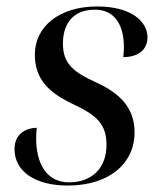

<svg xmlns="http://www.w3.org/2000/svg" viewBox="-20 -565 504 595"><path d="M190 10C318 10 397 -58 397 -155C397 -232 350 -277 277 -310C207 -342 175 -368 175 -430C175 -484 200 -535 274 -535C339 -535 364 -483 364 -418C364 -408 363 -398 362 -388C405 -388 437 -408 437 -450C437 -496 390 -545 281 -545C163 -545 88 -482 88 -396C88 -316 135 -276 209 -241C282 -207 310 -178 310 -116C310 -44 265 0 194 0C122 0 92 -61 92 -137C92 -147 93 -158 94 -169C70 -169 25 -157 25 -103C25 -33 90 10 190 10Z"/></svg>

Font: Noto Serif Display
Style: Italic
Weight: 400
Italic angle: -12°
Designer: Monotype Design Team
Foundry: Monotype Imaging Inc.
Version: Version 2.009